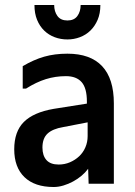

<svg xmlns="http://www.w3.org/2000/svg" viewBox="-20 -752 540 769"><path d="M382 -732Q382 -698 371 -672.5Q360 -647 342 -629.5Q324 -612 300 -603Q276 -594 250 -594Q223 -594 199 -603Q175 -612 157 -629.5Q139 -647 128.5 -672.5Q118 -698 118 -732H197Q197 -706 210 -688Q223 -670 250 -670Q277 -670 290 -688Q303 -706 303 -732ZM331 -262 233 -243Q191 -236 170.5 -217Q150 -198 150 -161Q150 -129 166 -111Q182 -93 215 -93Q239 -93 260 -102Q281 -111 297 -126Q313 -141 322 -162Q331 -183 331 -207ZM71 -397V-487Q115 -513 157 -525Q199 -537 250 -537Q342 -537 389 -487Q436 -437 436 -338V-16H335L333 -76Q322 -61 306.5 -48Q291 -35 272.5 -25Q254 -15 234 -9Q214 -3 195 -3Q119 -3 78 -42.5Q37 -82 37 -154Q37 -225 75.5 -263.5Q114 -302 195 -316L328 -337V-345Q328 -399 307 -423Q286 -447 244 -447Q202 -447 163.5 -435Q125 -423 84 -397Z"/></svg>

Font: D2Coding ligature
Style: Bold
Weight: 700
Monospace: yes
Designer: Yong-Rak Park; Jeong-Hwan Yoon; Sang-Min Lee;
Foundry: NHN Corporation
Version: Version 1.3.2; Build 20180524